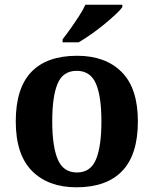

<svg xmlns="http://www.w3.org/2000/svg" viewBox="-20 -786 653 816"><path d="M305 10Q185 10 116 -59.5Q47 -129 47 -270Q47 -411 113 -480Q179 -549 308 -549Q428 -549 497 -480Q566 -411 566 -270Q566 -129 499.5 -59.5Q433 10 305 10ZM307 -53Q365 -53 388 -108.5Q411 -164 411 -270Q411 -377 387.5 -431Q364 -485 306 -485Q248 -485 225 -431Q202 -377 202 -270Q202 -164 225.5 -108.5Q249 -53 307 -53ZM246 -619Q261 -638 279.5 -664Q298 -690 315.5 -717Q333 -744 343 -766H500V-756Q491 -743 469.5 -723Q448 -703 421 -681Q394 -659 366 -639.5Q338 -620 314 -606H246Z"/></svg>

Font: Noto Serif Thai
Style: Bold
Weight: 700
Designer: Monotype Design Team
Foundry: Monotype Imaging Inc.
Version: Version 2.002; ttfautohint (v1.8.4.7-5d5b)